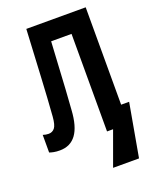

<svg xmlns="http://www.w3.org/2000/svg" viewBox="-167 -805 881 1106"><g transform="rotate(-20 273.5 -252.5)"><path d="M77 10Q56 10 40.5 7Q25 4 14 0V-108Q31 -102 49 -102Q72 -102 86 -119.5Q100 -137 104 -187Q112 -293 118.5 -418.5Q125 -544 134 -714H498V-117H547L489 209H330L406 0H369V-598H244Q239 -511 235 -441.5Q231 -372 227.5 -310.5Q224 -249 219 -186Q213 -87 177.5 -38.5Q142 10 77 10Z"/></g></svg>

Font: Noto Sans Mono Condensed
Style: Bold
Weight: 700
Width: 3
Designer: Monotype Design Team
Foundry: Monotype Imaging Inc.
Version: Version 2.014